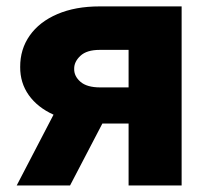

<svg xmlns="http://www.w3.org/2000/svg" viewBox="-20 -565 624 585"><path d="M371.8 0V-188.6H291.9L193.5 0H30.9L143.1 -215.6Q94.5 -237.6 67.8 -275Q41.2 -312.5 41.5 -360.8Q41.2 -415.1 70.7 -456.9Q100.1 -498.6 154.7 -522Q209.2 -545.5 283.7 -545.5H533.4V0ZM371.8 -298.7V-413H283.7Q244.3 -413 225 -394.9Q205.6 -376.8 206 -355.1Q205.6 -332.7 225.3 -315.7Q245 -298.7 285.2 -298.7Z"/></svg>

Font: Inter UI Extra Bold
Style: Regular
Weight: 800
Designer: Rasmus Andersson
Foundry: rsms
Version: 3.2;8d6f07862